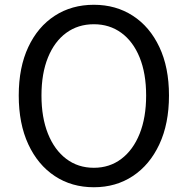

<svg xmlns="http://www.w3.org/2000/svg" viewBox="-20 -767 782 800"><path d="M371.1 13.2Q278.8 13.2 208.3 -33.4Q137.7 -80.1 97.9 -165.8Q58.1 -251.5 58.1 -369.1Q58.1 -486.3 97.9 -571Q137.7 -655.8 208.3 -701.4Q278.8 -747.1 371.1 -747.1Q462.9 -747.1 533.4 -701.4Q604 -655.8 644 -571Q684.1 -486.3 684.1 -369.1Q684.1 -251.5 644 -165.8Q604 -80.1 533.4 -33.4Q462.9 13.2 371.1 13.2ZM371.1 -67.9Q436.5 -67.9 485.6 -105Q534.7 -142.1 561.8 -209.7Q588.9 -277.3 588.9 -369.1Q588.9 -460.9 561.8 -527.6Q534.7 -594.2 485.6 -630.1Q436.5 -666 371.1 -666Q305.2 -666 256.1 -630.1Q207 -594.2 179.9 -527.6Q152.8 -460.9 152.8 -369.1Q152.8 -277.3 179.9 -209.7Q207 -142.1 256.1 -105Q305.2 -67.9 371.1 -67.9Z"/></svg>

Font: `nÑOS CN Regular
Style: Regular
Weight: 400
Designer: Ryoko NISHIZUKA ¬âXZm¬º[P (kana & ideographs); Paul D. Hunt (Latin, Greek & Cyrillic); Wenlong ZHANG _ e¬á¬ü¬ô (bopomof
Foundry: Adobe Systems Incorporated
Version: Version 1.004;PS 1.004;hotconv 1.0.82;makeotf.lib2.5.63406